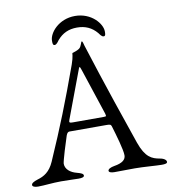

<svg xmlns="http://www.w3.org/2000/svg" viewBox="-91 -898 878 980"><g transform="rotate(-10 347.5 -407.5)"><path d="M466 -713C472 -705 480 -692 490 -692C500 -692 500 -703 500 -716C500 -756 448 -820 363 -820C278 -820 226 -756 226 -716C226 -703 226 -692 236 -692C246 -692 254 -705 260 -713C287 -745 320 -760 363 -760C406 -760 439 -745 466 -713ZM333 -542C337 -553 339 -559 341 -559C344 -559 346 -553 350 -541L429 -302C430 -298 431 -294 431 -292C431 -287 427 -287 417 -287H262C249 -287 241 -287 241 -294C241 -296 242 -299 243 -302ZM668 5C685 5 697 3 697 -5C697 -14 687 -24 664 -28C624 -35 591 -48 563 -128C530 -223 449 -459 385 -662C382 -671 380 -686 375 -686C370 -686 368 -660 354 -651C342 -643 330 -640 318 -636C316 -635 319 -620 304 -578C237 -393 192 -279 117 -108C95 -58 65 -41 31 -31C9 -24 -2 -17 -2 -8C-2 0 10 5 27 5C60 5 103 -1 147 -1C184 -1 220 1 238 1C255 1 267 -2 267 -10C267 -19 257 -24 234 -30C202 -38 176 -58 176 -87C176 -100 207 -200 216 -226C221 -240 227 -244 233 -244H424C442 -244 448 -243 451 -233C466 -183 489 -105 489 -76C489 -54 472 -38 428 -31C410 -28 395 -21 395 -12C395 -4 407 0 424 0C448 0 490 -1 529 -1C574 -1 640 5 668 5Z"/></g></svg>

Font: EB Garamond 12
Style: Regular
Weight: 400
Version: Version 0.016+